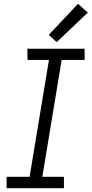

<svg xmlns="http://www.w3.org/2000/svg" viewBox="-20 -992 483 1012"><path d="M15 0H317V-60H203L305 -676H426V-735H124L125 -676H238L136 -60H15ZM279 -770 443 -926 391 -972 237 -808Z"/></svg>

Font: Iosevka Sparkle Light
Style: Italic
Weight: 300
Italic angle: -9°
Designer: Belleve Invis
Foundry: Belleve Invis
Version: Version 4.5.0; ttfautohint (v1.8.3)